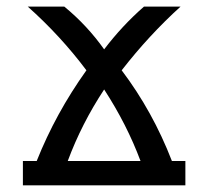

<svg xmlns="http://www.w3.org/2000/svg" viewBox="-20 -557 626 577"><path d="M48.8 0V-73.2H90.3Q147.5 -216.8 239.7 -345.7Q162.1 -449.2 63.5 -537.1H173.3Q241.7 -481 293 -408.7Q347.2 -480 412.6 -537.1H522.5Q427.7 -451.2 345.7 -345.7Q439 -222.2 496.6 -73.2H537.1V0ZM183.6 -73.2H402.3Q361.3 -183.1 293 -288.1Q225.1 -185.1 183.6 -73.2Z"/></svg>

Font: Consola Mono
Style: Book
Weight: 400
Monospace: yes
Version: Version 2.001